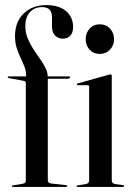

<svg xmlns="http://www.w3.org/2000/svg" viewBox="-20 -735 521 755"><path d="M168 -26.5Q168 -21 171 -17.8Q174 -14.5 180.5 -13.5L239 -7Q242 -6.5 243.2 -5.8Q244.5 -5 244.5 -3Q244.5 0 240.5 0H29.5Q28.5 0 27.5 -0.8Q26.5 -1.5 26.5 -2.5Q26.5 -4 27.5 -5Q28.5 -6 31 -6L70 -12.5Q76 -14 78.8 -17Q81.5 -20 81.5 -24V-407.5Q81.5 -411 79.8 -413.8Q78 -416.5 74 -417L14 -428Q12 -428.5 11.2 -429.2Q10.5 -430 10.5 -431.5Q10.5 -433 11.5 -433.8Q12.5 -434.5 13.5 -434.5H88L82.5 -430.5V-439.5Q82.5 -456.5 76 -473.2Q69.5 -490 60.8 -508Q52 -526 45.5 -546.8Q39 -567.5 39 -592.5Q39 -649 73.2 -682Q107.5 -715 162.5 -715Q197.5 -715 221 -703.5Q244.5 -692 256 -672.5Q267.5 -653 267.5 -630Q267.5 -606 256.2 -594.5Q245 -583 227 -583Q209 -583 196.8 -595.2Q184.5 -607.5 184.5 -629.5V-667.5Q184.5 -687 175 -697Q165.5 -707 145.5 -707Q115.5 -707 97.5 -687Q79.5 -667 79.5 -632Q79.5 -607.5 88.5 -585.2Q97.5 -563 110.5 -542.8Q123.5 -522.5 136.8 -504Q150 -485.5 158.8 -468Q167.5 -450.5 167.5 -434V-426L162.5 -434.5H251Q254 -434.5 255 -433.8Q256 -433 256 -431.5Q256 -429 253 -427.2Q250 -425.5 245 -425.5H168ZM419.5 -437V-26Q419.5 -20 422.2 -16.5Q425 -13 431.5 -11.5L463 -7Q466 -6.5 467 -5.5Q468 -4.5 468 -3Q468 -2 467 -1Q466 0 464 0H284Q283 0 281.8 -1Q280.5 -2 280.5 -3Q280.5 -4 281.5 -4.8Q282.5 -5.5 285 -6L318.5 -11.5Q325 -13 327.8 -16.5Q330.5 -20 330.5 -25.5V-394.5Q330.5 -397 329.2 -398.5Q328 -400 324.5 -400H285.5Q284 -400.5 283 -401.2Q282 -402 282 -403.5Q282 -405 283 -405.8Q284 -406.5 286 -407L405.5 -440.5Q409.5 -442 411.2 -442.2Q413 -442.5 414.5 -442.5Q417 -442.5 418.2 -440.8Q419.5 -439 419.5 -437ZM372 -523Q347.5 -523 332.2 -539.8Q317 -556.5 317 -581Q317 -605.5 332.5 -622.5Q348 -639.5 372 -639.5Q397 -639.5 412.8 -622.5Q428.5 -605.5 428.5 -581Q428.5 -556.5 412.5 -539.8Q396.5 -523 372 -523Z"/></svg>

Font: Fraunces 120pt
Style: Regular
Weight: 400
Version: Version 1.000;[b76b70a41]